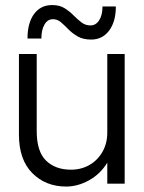

<svg xmlns="http://www.w3.org/2000/svg" viewBox="-20 -708 554 740"><path d="M181 -688.5Q209.5 -688.5 228.8 -676.5Q248 -664.5 263.2 -649Q278.5 -633.5 293.8 -621.8Q309 -610 328.5 -610Q349.5 -610 362.2 -629.8Q375 -649.5 375 -683H426.5Q426.5 -624.5 400.5 -590Q374.5 -555.5 331.5 -555.5Q300.5 -555.5 280 -567.2Q259.5 -579 244.2 -594.5Q229 -610 215.2 -622Q201.5 -634 184 -634Q163.5 -634 151.5 -613.5Q139.5 -593 139.5 -559.5H86Q86 -619.5 111.2 -654Q136.5 -688.5 181 -688.5ZM121.5 -202.5Q121.5 -124 157.5 -89Q193.5 -54 253.5 -54Q293 -54 324.8 -72.2Q356.5 -90.5 375 -123Q393.5 -155.5 393.5 -197V-500H460.5V0H393.5V-81Q366.5 -37 323 -13Q279.5 11 235 11Q156 11 104.5 -40.8Q53 -92.5 53 -189V-500H121.5Z"/></svg>

Font: Overused Grotesk Book
Style: Regular
Weight: 375
Version: Version 0.004